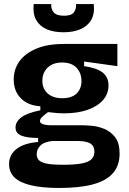

<svg xmlns="http://www.w3.org/2000/svg" viewBox="-20 -749 641 952"><path d="M274 183Q188 183 132.5 169.5Q77 156 51 130Q25 104 25 65Q25 19 61.5 -10Q98 -39 169 -45V-65Q115 -65 86 -76.5Q57 -88 57 -117Q57 -145 85.5 -167Q114 -189 180 -202V-222Q118 -226 83 -262Q48 -298 48 -355Q48 -405 76 -444.5Q104 -484 159.5 -507.5Q215 -531 296 -531H562V-421L397 -444V-421Q461 -412 489.5 -389Q518 -366 518 -325Q518 -284 491 -253Q464 -222 414.5 -204.5Q365 -187 296 -187Q283 -187 268 -188Q253 -189 218 -193Q199 -179 188.5 -168.5Q178 -158 178 -149Q178 -142 185.5 -137Q193 -132 205.5 -130Q218 -128 231 -128H381Q401 -128 433 -125.5Q465 -123 497 -110Q529 -97 551 -68.5Q573 -40 573 13Q573 71 540.5 109Q508 147 441.5 165Q375 183 274 183ZM290 68Q351 68 385 61.5Q419 55 433.5 40.5Q448 26 448 4Q448 -16 439.5 -27Q431 -38 417.5 -42.5Q404 -47 390.5 -48.5Q377 -50 367 -50H241Q199 -46 180.5 -27.5Q162 -9 162 15Q162 37 176 48Q190 59 218.5 63.5Q247 68 290 68ZM288 -262Q336 -262 360 -285.5Q384 -309 384 -347Q384 -387 359.5 -413Q335 -439 288 -439Q242 -439 216 -413.5Q190 -388 190 -348Q190 -323 201.5 -303.5Q213 -284 235 -273Q257 -262 288 -262ZM147 -729H234Q232 -705 246 -688Q260 -671 298 -671Q334 -671 346.5 -688Q359 -705 357 -729H445Q450 -681 432.5 -650.5Q415 -620 379.5 -604.5Q344 -589 295 -589Q245 -589 210.5 -604.5Q176 -620 159 -650.5Q142 -681 147 -729Z"/></svg>

Font: Bricolage Grotesque
Style: Bold
Weight: 700
Designer: Mathieu Triay
Foundry: Atelier Triay
Version: Version 1.001;gftools[0.9.33.dev8+g029e19f]